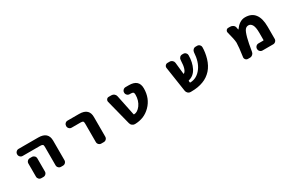

<svg xmlns="http://www.w3.org/2000/svg" viewBox="139 -1676 4223 2774"><g transform="rotate(-30 2250.0 -289.0)"><path d="M673.8 -17.6Q650.4 -17.6 633.3 -34.7Q616.2 -51.8 616.2 -75.2V-384.8Q616.2 -412.1 606.4 -420.9Q594.7 -430.7 564.5 -430.7H272.5Q249 -430.7 231.9 -447.8Q214.8 -464.8 214.8 -488.3V-491.2Q214.8 -514.6 231.9 -531.7Q249 -548.8 272.5 -548.8H599.6Q764.6 -548.8 764.6 -401.4V-75.2Q764.6 -51.8 747.6 -34.7Q730.5 -17.6 707 -17.6ZM346.7 -17.6Q322.3 -17.6 305.7 -34.7Q289.1 -51.8 289.1 -75.2V-293.9Q289.1 -318.4 305.7 -335Q322.3 -351.6 346.7 -351.6H380.9Q404.3 -351.6 421.4 -335Q438.5 -318.4 438.5 -293.9V-75.2Q438.5 -51.8 421.4 -34.7Q404.3 -17.6 380.9 -17.6Z M1345.7 -17.6Q1322.3 -17.6 1305.2 -34.7Q1288.1 -51.8 1288.1 -75.2V-384.8Q1288.1 -413.1 1278.3 -421.9Q1268.6 -430.7 1239.3 -430.7H1089.8Q1065.4 -430.7 1048.8 -447.8Q1032.2 -464.8 1032.2 -488.3V-491.2Q1032.2 -514.6 1048.8 -531.7Q1065.4 -548.8 1089.8 -548.8H1282.2Q1368.2 -548.8 1409.2 -507.8Q1446.3 -470.7 1445.3 -400.4V-75.2Q1445.3 -51.8 1428.7 -34.7Q1412.1 -17.6 1387.7 -17.6Z M1909.2 -17.6Q1909.2 -17.6 1908.2 -17.6Q1883.8 -17.6 1864.3 -33.2Q1843.8 -48.8 1837.9 -74.2L1731.4 -492.2Q1730.5 -499 1730.5 -504.9Q1730.5 -518.6 1740.2 -531.2Q1752.9 -548.8 1775.4 -548.8H1821.3Q1846.7 -548.8 1866.2 -532.7Q1885.7 -516.6 1890.6 -492.2L1960.9 -153.3Q1961.9 -146.5 1969.7 -146.5Q2025.4 -147.5 2076.2 -214.8Q2127 -285.2 2127 -381.8Q2127 -411.1 2116.2 -420.9Q2105.5 -430.7 2076.2 -430.7H2056.6Q2033.2 -430.7 2016.1 -447.8Q1999 -464.8 1999 -488.3V-491.2Q1999 -514.6 2016.1 -531.7Q2033.2 -548.8 2056.6 -548.8H2112.3Q2277.3 -548.8 2277.3 -401.4Q2277.3 -318.4 2250.5 -249.5Q2223.6 -180.7 2169.9 -126.5Q2116.2 -72.3 2049.8 -44.9Q1985.4 -19.5 1909.2 -17.6Z M2836.9 -17.6Q2811.5 -17.6 2793 -34.2Q2774.4 -50.8 2770.5 -75.2L2708 -491.2Q2707 -496.1 2707 -500Q2707 -517.6 2718.8 -531.2Q2734.4 -548.8 2756.8 -548.8H2793Q2817.4 -548.8 2835.9 -532.2Q2854.5 -515.6 2857.4 -491.2L2877.9 -299.8Q2877.9 -296.9 2880.4 -295.4Q2882.8 -293.9 2884.8 -295.9Q2909.2 -310.5 2923.8 -353.5Q2939.5 -397.5 2942.4 -491.2Q2943.4 -514.6 2960 -531.7Q2976.6 -548.8 3001 -548.8H3019.5Q3043.9 -548.8 3060.5 -531.2Q3076.2 -515.6 3076.2 -494.1Q3076.2 -374 3030.3 -284.2Q2985.4 -197.3 2898.4 -175.8Q2891.6 -173.8 2892.6 -167L2894.5 -145.5Q2895.5 -138.7 2902.3 -138.7Q3013.7 -141.6 3088.9 -244.1Q3156.2 -335 3165 -491.2Q3167 -514.6 3184.1 -531.7Q3201.2 -548.8 3224.6 -548.8H3251Q3275.4 -548.8 3292 -531.2Q3307.6 -515.6 3307.6 -494.1Q3307.6 -407.2 3280.3 -312.5Q3251 -213.9 3192.4 -148.4Q3163.1 -116.2 3127 -91.3Q3090.8 -66.4 3048.8 -50.8Q2962.9 -17.6 2850.6 -17.6Z M4035.2 -17.6Q4011.7 -17.6 3994.6 -34.7Q3977.5 -51.8 3977.5 -75.2V-78.1Q3977.5 -101.6 3994.6 -118.7Q4011.7 -135.7 4035.2 -135.7H4116.2Q4123 -135.7 4123 -142.6V-265.6Q4123 -354.5 4099.6 -395.5Q4076.2 -434.6 4039.1 -434.6Q4006.8 -434.6 3984.4 -409.2Q3960.9 -381.8 3936.5 -292Q3916 -214.8 3893.6 -75.2Q3889.6 -50.8 3870.6 -34.2Q3851.6 -17.6 3826.2 -17.6H3792Q3769.5 -17.6 3754.9 -35.2Q3742.2 -48.8 3742.2 -67.4Q3742.2 -71.3 3743.2 -75.2Q3766.6 -237.3 3766.6 -297.9Q3766.6 -303.7 3766.6 -308.6Q3763.7 -362.3 3728.5 -493.2Q3726.6 -500 3726.6 -505.9Q3726.6 -519.5 3735.4 -531.2Q3748 -548.8 3769.5 -548.8H3801.8Q3828.1 -548.8 3849.6 -533.7Q3871.1 -518.6 3876 -493.2Q3879.9 -476.6 3882.8 -457Q3882.8 -455.1 3884.8 -454.6Q3886.7 -454.1 3887.7 -456.1Q3920.9 -502.9 3958 -528.3Q4002.9 -559.6 4054.7 -559.6Q4163.1 -559.6 4216.8 -488.3Q4271.5 -418 4271.5 -278.3V-75.2Q4271.5 -51.8 4254.4 -34.7Q4237.3 -17.6 4213.9 -17.6Z"/></g></svg>

Font: Rounded Mgen+ 2m bold
Style: Bold
Weight: 700
Designer: [Source Han Sans]
Ryoko NISHIZUKA  (kana & ideographs); Paul D. Hunt (Latin, Greek & Cyrillic); Wenlong ZHANG  (bopomofo
Version: Version 1.059.20150602